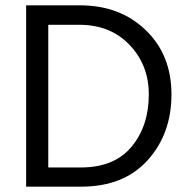

<svg xmlns="http://www.w3.org/2000/svg" viewBox="-20 -697 707 720"><path d="M284 3H78V-677H280Q430 -677 526.5 -584Q623 -491 623 -343Q623 -195 533.5 -96Q444 3 284 3ZM278 -604H161V-69H283Q409 -69 473.5 -147Q538 -225 538 -343Q538 -453 466 -528.5Q394 -604 278 -604Z"/></svg>

Font: Hind Siliguri Fixed
Style: Regular
Weight: 400
Designer: Jyotish Sonowal
Foundry: Indian Type Foundry
Version: Version 1.001;October 28, 2021;FontCreator 12.0.0.2565 64-bi